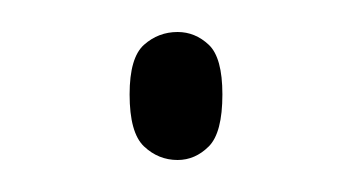

<svg xmlns="http://www.w3.org/2000/svg" viewBox="-20 -417 220 120"><path d="M91 -317Q79 -317 70 -325.5Q61 -334 61 -358Q61 -381 70 -389Q79 -397 91 -397Q102 -397 110.5 -389Q119 -381 119 -358Q119 -334 110.5 -325.5Q102 -317 91 -317Z"/></svg>

Font: Noto Serif Bengali SemiCondensed Thin
Style: Regular
Weight: 100
Width: 4
Designer: Juan Bruce, Universal Thirst, Indian Type Foundry and the Monotype Design Team.
Foundry: Monotype Imaging Inc.
Version: Version 2.003; ttfautohint (v1.8.4.7-5d5b)